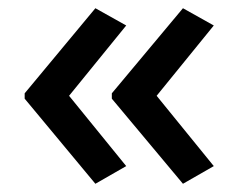

<svg xmlns="http://www.w3.org/2000/svg" viewBox="-20 -500 579 467"><path d="M212 -53 287 -96 148 -267 287 -438 212 -480 40 -273V-260ZM425 -53 500 -96 361 -267 500 -438 425 -480 252 -273V-260Z"/></svg>

Font: Noto Sans Hanifi Rohingya Medium
Style: Regular
Weight: 500
Designer: Monotype Design Team and DaltonMaag
Foundry: Google LLC
Version: Version 2.102